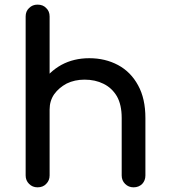

<svg xmlns="http://www.w3.org/2000/svg" viewBox="-20 -801 723 822"><path d="M140.6 -199.2Q119.1 -199.2 104.5 -213.9Q89.8 -227.5 89.8 -250Q89.8 -410.2 89.8 -730.5Q89.8 -752.9 104.5 -766.6Q119.1 -781.2 140.6 -781.2Q164.1 -781.2 177.7 -766.6Q192.4 -752.9 192.4 -730.5Q192.4 -570.3 192.4 -250Q192.4 -227.5 177.7 -213.9Q164.1 -199.2 140.6 -199.2ZM551.8 1Q530.3 1 515.6 -13.7Q501 -28.3 501 -49.8Q501 -131.8 501 -295.9Q501 -352.5 480.5 -388.7Q459 -424.8 422.9 -442.4Q387.7 -460 341.8 -460Q299.8 -460 265.6 -443.4Q232.4 -425.8 211.9 -397.5Q192.4 -369.1 192.4 -332Q170.9 -332 128.9 -332Q128.9 -394.5 159.2 -444.3Q190.4 -494.1 243.2 -523.4Q295.9 -551.8 362.3 -551.8Q430.7 -551.8 485.4 -522.5Q540 -493.2 571.3 -435.5Q602.5 -378.9 602.5 -295.9Q602.5 -213.9 602.5 -49.8Q602.5 -28.3 588.9 -13.7Q574.2 1 551.8 1ZM140.6 1Q119.1 1 104.5 -13.7Q89.8 -28.3 89.8 -49.8Q89.8 -198.2 89.8 -496.1Q89.8 -518.6 104.5 -533.2Q119.1 -546.9 140.6 -546.9Q164.1 -546.9 177.7 -533.2Q192.4 -518.6 192.4 -496.1Q192.4 -347.7 192.4 -49.8Q192.4 -28.3 177.7 -13.7Q164.1 1 140.6 1Z"/></svg>

Font: Abed
Style: Bold
Weight: 700
Designer: Johan Aakerlund
Version: Version 3.105